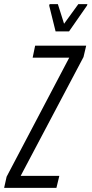

<svg xmlns="http://www.w3.org/2000/svg" viewBox="-55 -909 443 929"><path d="M-35 0 -23 -54 280 -630H103L115 -688H362L349 -633L45 -58H232L218 0ZM214 -757 183 -882 185 -889H225L255 -794L324 -889H368L366 -882L279 -757Z"/></svg>

Font: Saira Ultra Condensed
Style: Italic
Weight: 400
Width: 1
Italic angle: -12°
Designer: Hector Gatti with collaboration of the Omnibus-Type team
Foundry: Omnibus-Type
Version: Version 1.001; ttfautohint (v1.8)